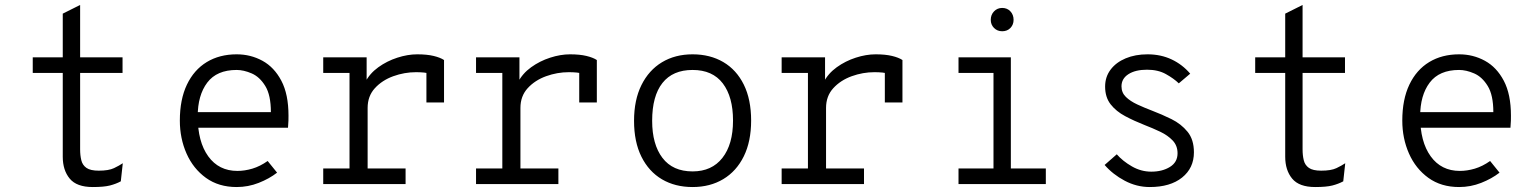

<svg xmlns="http://www.w3.org/2000/svg" viewBox="-20 -742 6200 774"><path d="M354 12Q289 12 261 -22Q233 -56 233 -110V-448H112V-511H233V-687L303 -722V-511H474V-448H303V-140Q303 -115.5 307.8 -96Q312.5 -76.5 328.5 -65.2Q344.5 -54 378 -54Q418 -54 439.5 -64.2Q461 -74.5 475 -84L467 -11Q447.5 -0.5 423 5.8Q398.5 12 354 12Z M934 12Q861.5 12 810.2 -25Q759 -62 732 -123Q705 -184 705 -256Q705 -341 733.5 -400.8Q762 -460.5 813.5 -491.8Q865 -523 934 -523Q990.5 -523 1038 -497Q1085.5 -471 1114.2 -416.5Q1143 -362 1143 -276Q1143 -268 1142.8 -255.8Q1142.5 -243.5 1141 -227H761V-290H1072Q1072 -358.5 1049.5 -395.2Q1027 -432 994.8 -446Q962.5 -460 934 -460Q854 -460 815.5 -409Q777 -358 777 -273Q777 -170.5 819.5 -111.8Q862 -53 937 -53Q966.5 -53 997.5 -62.2Q1028.5 -71.5 1059 -93L1097 -46Q1065.5 -21.5 1023 -4.8Q980.5 12 934 12Z M1283 0V-63H1389V-448H1283V-511H1458V-396L1452 -410Q1470 -445.5 1505 -470.8Q1540 -496 1581.8 -509.5Q1623.5 -523 1662 -523Q1701 -523 1728 -516.5Q1755 -510 1770 -500V-329H1699V-479L1716 -444Q1704 -448 1689.5 -449.5Q1675 -451 1657 -451Q1610.5 -451 1565.5 -434.8Q1520.5 -418.5 1491.2 -386.5Q1462 -354.5 1462 -307V-63H1615V0Z M1899 0V-63H2005V-448H1899V-511H2074V-396L2068 -410Q2086 -445.5 2121 -470.8Q2156 -496 2197.8 -509.5Q2239.5 -523 2278 -523Q2317 -523 2344 -516.5Q2371 -510 2386 -500V-329H2315V-479L2332 -444Q2320 -448 2305.5 -449.5Q2291 -451 2273 -451Q2226.5 -451 2181.5 -434.8Q2136.5 -418.5 2107.2 -386.5Q2078 -354.5 2078 -307V-63H2231V0Z M2772 12Q2701.5 12 2648.5 -19.2Q2595.5 -50.5 2565.8 -110.2Q2536 -170 2536 -255Q2536 -339 2565.8 -399Q2595.5 -459 2648.5 -491Q2701.5 -523 2772 -523Q2842.5 -523 2895.8 -491.8Q2949 -460.5 2978.5 -400.8Q3008 -341 3008 -256Q3008 -172 2978.5 -112Q2949 -52 2895.8 -20Q2842.5 12 2772 12ZM2772 -51Q2849.5 -51 2892.2 -105.5Q2935 -160 2935 -256Q2935 -351.5 2893.8 -405.8Q2852.5 -460 2772 -460Q2692 -460 2650.5 -407.5Q2609 -355 2609 -255Q2609 -160 2650.5 -105.5Q2692 -51 2772 -51Z M3131 0V-63H3237V-448H3131V-511H3306V-396L3300 -410Q3318 -445.5 3353 -470.8Q3388 -496 3429.8 -509.5Q3471.5 -523 3510 -523Q3549 -523 3576 -516.5Q3603 -510 3618 -500V-329H3547V-479L3564 -444Q3552 -448 3537.5 -449.5Q3523 -451 3505 -451Q3458.5 -451 3413.5 -434.8Q3368.5 -418.5 3339.2 -386.5Q3310 -354.5 3310 -307V-63H3463V0Z M3985 -20V-511H4055V-20ZM3844 0V-63H4196V0ZM3844 -448V-511H4020V-448ZM4020 -616Q4000.5 -616 3987.2 -629.2Q3974 -642.5 3974 -662Q3974 -682.5 3987.2 -696.2Q4000.5 -710 4020 -710Q4040.5 -710 4053.2 -696.2Q4066 -682.5 4066 -662Q4066 -642.5 4053.2 -629.2Q4040.5 -616 4020 -616Z M4615 12Q4562 12 4514 -13.5Q4466 -39 4433 -77L4482 -120Q4506 -92.5 4543 -71.2Q4580 -50 4621 -50Q4665.5 -50 4696.2 -69Q4727 -88 4727 -124Q4727 -155 4707.2 -175.8Q4687.5 -196.5 4657 -211Q4626.5 -225.5 4594 -238Q4552 -254.5 4515.8 -273.8Q4479.5 -293 4457.2 -321.5Q4435 -350 4435 -393Q4435 -432 4457 -461.2Q4479 -490.5 4517.8 -506.8Q4556.5 -523 4606 -523Q4659.5 -523 4703 -502.5Q4746.5 -482 4778 -445L4732 -406Q4712 -425.5 4680.2 -443.2Q4648.5 -461 4604 -461Q4557 -461 4529 -443Q4501 -425 4501 -394Q4501 -368.5 4518.8 -351.2Q4536.5 -334 4564.5 -321Q4592.5 -308 4624 -296Q4663.5 -281 4702.5 -261.8Q4741.5 -242.5 4767.2 -211Q4793 -179.5 4793 -128Q4793 -64.5 4745.2 -26.2Q4697.5 12 4615 12Z M5282 12Q5217 12 5189 -22Q5161 -56 5161 -110V-448H5040V-511H5161V-687L5231 -722V-511H5402V-448H5231V-140Q5231 -115.5 5235.8 -96Q5240.5 -76.5 5256.5 -65.2Q5272.5 -54 5306 -54Q5346 -54 5367.5 -64.2Q5389 -74.5 5403 -84L5395 -11Q5375.5 -0.5 5351 5.8Q5326.5 12 5282 12Z M5862 12Q5789.5 12 5738.2 -25Q5687 -62 5660 -123Q5633 -184 5633 -256Q5633 -341 5661.5 -400.8Q5690 -460.5 5741.5 -491.8Q5793 -523 5862 -523Q5918.5 -523 5966 -497Q6013.5 -471 6042.2 -416.5Q6071 -362 6071 -276Q6071 -268 6070.8 -255.8Q6070.5 -243.5 6069 -227H5689V-290H6000Q6000 -358.5 5977.5 -395.2Q5955 -432 5922.8 -446Q5890.5 -460 5862 -460Q5782 -460 5743.5 -409Q5705 -358 5705 -273Q5705 -170.5 5747.5 -111.8Q5790 -53 5865 -53Q5894.5 -53 5925.5 -62.2Q5956.5 -71.5 5987 -93L6025 -46Q5993.5 -21.5 5951 -4.8Q5908.5 12 5862 12Z"/></svg>

Font: Overpass Mono Light
Style: Regular
Weight: 300
Monospace: yes
Designer: Delve Withrington, Dave Bailey
Foundry: Delve Fonts LLC
Version: Version 4.000